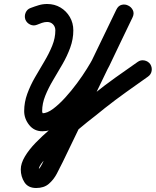

<svg xmlns="http://www.w3.org/2000/svg" viewBox="-20 -612 780 961"><path d="M107 -514Q101 -532 108.5 -549Q116 -566 133 -572Q154 -580 174 -586Q194 -592 216 -592Q253 -592 282.5 -574.5Q312 -557 329.5 -527Q347 -497 347 -460Q347 -416 331.5 -373.5Q316 -331 292.5 -290.5Q269 -250 245.5 -210.5Q222 -171 206.5 -132.5Q191 -94 191 -56Q191 -50 193 -47Q195 -44 194 -45Q193 -45 192 -45Q216 -45 245.5 -67Q275 -89 306 -123Q337 -157 365.5 -195.5Q394 -234 415 -268Q436 -302 446 -321Q475 -382 504 -442.5Q533 -503 562 -563Q572 -584 589.5 -588Q607 -592 622 -584Q637 -577 645 -560.5Q653 -544 643 -524Q556 -343 468.5 -162.5Q381 18 294 199Q280 228 264 258Q248 288 224 308.5Q200 329 161 329Q161 329 161 329Q161 329 161 329Q161 329 161 329Q161 329 161 329Q121 329 102.5 300.5Q84 272 84 236Q84 206 104.5 171.5Q125 137 158.5 102.5Q192 68 229.5 36Q267 4 302 -23.5Q337 -51 360 -70Q360 -70 360 -71Q361 -71 361 -71Q383 -89 405 -106.5Q427 -124 449 -141Q502 -184 557.5 -223.5Q613 -263 669 -302Q684 -313 702.5 -309.5Q721 -306 732 -291Q742 -275 739 -257Q736 -239 720 -228Q666 -190 611.5 -151Q557 -112 505 -71Q483 -53 461 -35.5Q439 -18 417 -1Q417 -1 417 -1Q417 -1 417 -1Q403 11 374 34.5Q345 58 310.5 86.5Q276 115 245 144Q214 173 194 197.5Q174 222 174 236Q174 249 175 248Q176 247 170 242Q166 239 163.5 239Q161 239 161 239Q161 239 161 239Q161 239 161 239Q173 239 182.5 223.5Q192 208 200 189Q208 170 213 160Q300 -21 387.5 -201.5Q475 -382 562 -563Q572 -584 589.5 -588Q607 -592 622 -584Q637 -577 645 -561Q653 -545 643 -524Q614 -464 585 -403.5Q556 -343 527 -282Q511 -250 485 -207.5Q459 -165 425 -121Q391 -77 352 -39.5Q313 -2 272.5 21.5Q232 45 192 45Q151 45 126 13.5Q101 -18 101 -56Q101 -100 116.5 -142.5Q132 -185 155.5 -225.5Q179 -266 202.5 -305.5Q226 -345 241.5 -383.5Q257 -422 257 -460Q257 -478 245.5 -490Q234 -502 216 -502Q203 -502 190 -497.5Q177 -493 165 -488Q148 -481 131 -489Q114 -497 107 -514Z"/></svg>

Font: FRB American Cursive Black
Style: Bold Italic
Weight: 900
Italic angle: -25°
Version: Version 2.0;Modular Font Editor K font №1